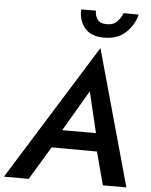

<svg xmlns="http://www.w3.org/2000/svg" viewBox="-89 -991 820 1042"><g transform="rotate(5 320.5 -470.5)"><path d="M311 -941H391Q390 -917 403 -895.5Q416 -874 453 -873Q492 -872 512.5 -894.5Q533 -917 542 -941L624 -940Q610 -883 565.5 -841Q521 -799 447 -799Q375 -799 341 -841Q307 -883 311 -941ZM511 0 463 -180 216 -181 107 0H-28L433 -741L639 0ZM396 -502 265 -279H449Z"/></g></svg>

Font: Jost* Medium
Style: Italic
Weight: 500
Italic angle: -10°
Version: Version 3.7